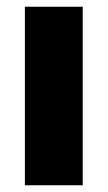

<svg xmlns="http://www.w3.org/2000/svg" viewBox="-20 -551 320 571"><path d="M226 -531H54V0H226Z"/></svg>

Font: Geom ExtraBold
Style: Bold
Weight: 800
Version: Version 1.102